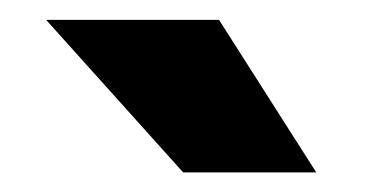

<svg xmlns="http://www.w3.org/2000/svg" viewBox="-20 -770 379 193"><path d="M297.9 -596.7H164.1L26.4 -750H200.2Z"/></svg>

Font: Vazir Black
Style: Black
Weight: 900
Designer: Saber Rastikerdar
Foundry: Saber Rastikerdar
Version: Version 30.0.0